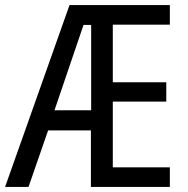

<svg xmlns="http://www.w3.org/2000/svg" viewBox="-22 -734 738 754"><path d="M645 0V-77H421V-335H631V-411H421V-637H645V-714H251L-2 0H90L167 -222H335V0ZM192 -301 306 -636H336V-301Z"/></svg>

Font: Noto Sans Myanmar UI Condensed
Style: Regular
Weight: 400
Width: 3
Designer: Monotype Design Team
Foundry: Monotype Imaging Inc.
Version: Version 2.103